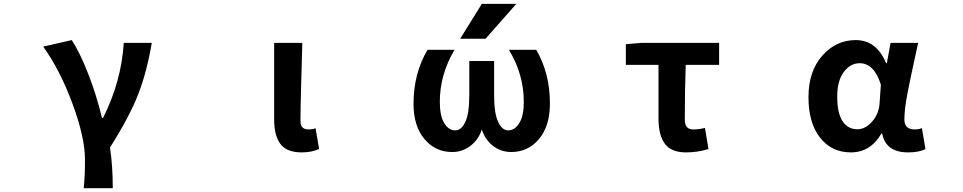

<svg xmlns="http://www.w3.org/2000/svg" viewBox="-20 -784 5040 1005"><path d="M570.3 201.2H418Q424.8 145.5 424.8 50.8Q424.8 -64.5 359.4 -241.2Q293.9 -418 206.1 -540L355.5 -574.2Q397.5 -510.7 441.4 -398.4Q485.4 -286.1 513.7 -167H519.5Q615.2 -357.4 627.9 -559.6H774.4Q749 -408.2 703.6 -291Q658.2 -173.8 555.7 -11.7Q570.3 83 570.3 201.2Z M1559.6 13.7Q1480.5 13.7 1447.8 -30.3Q1415 -74.2 1415 -159.2V-559.6H1562.5Q1561.5 -524.4 1557.1 -369.1Q1552.7 -213.9 1552.7 -152.3Q1552.7 -127 1563.5 -116.7Q1574.2 -106.4 1597.7 -106.4Q1614.3 -106.4 1631.8 -112.3L1650.4 -3.9Q1610.4 13.7 1559.6 13.7Z M2656.2 11.7Q2598.6 11.7 2555.7 -24.4Q2517.6 -56.6 2502 -106.4Q2486.3 -56.6 2447.3 -24.4Q2404.3 11.7 2346.7 11.7Q2258.8 11.7 2201.7 -56.2Q2144.5 -124 2144.5 -241.2Q2144.5 -398.4 2217.8 -523.4H2359.4Q2282.2 -394.5 2282.2 -251Q2282.2 -177.7 2305.2 -139.6Q2328.1 -101.6 2363.3 -101.6Q2394.5 -101.6 2415.5 -145.5Q2436.5 -189.5 2436.5 -286.1V-464.8H2566.4V-286.1Q2566.4 -190.4 2587.4 -146Q2608.4 -101.6 2639.6 -101.6Q2674.8 -101.6 2698.2 -139.6Q2721.7 -177.7 2721.7 -251Q2721.7 -395.5 2643.6 -523.4H2787.1Q2859.4 -397.5 2858.4 -241.2Q2858.4 -124 2801.3 -56.2Q2744.1 11.7 2656.2 11.7ZM2682.6 -763.7 2521.5 -581.1H2388.7L2502 -763.7Z M3571.3 13.7Q3493.2 13.7 3460 -31.7Q3426.8 -77.1 3426.8 -164.1V-444.3H3255.9V-552.7L3337.9 -559.6H3744.1V-444.3H3569.3Q3564.5 -312.5 3564.5 -157.2Q3564.5 -106.4 3608.4 -106.4Q3637.7 -106.4 3669.9 -114.3L3688.5 -3.9Q3630.9 13.7 3571.3 13.7Z M4433.6 13.7Q4333 13.7 4272.5 -63.5Q4211.9 -140.6 4211.9 -275.4Q4211.9 -411.1 4284.2 -492.7Q4356.4 -574.2 4459 -574.2Q4568.4 -574.2 4618.2 -453.1H4622.1L4641.6 -559.6H4786.1Q4782.2 -543.9 4768.1 -478Q4753.9 -412.1 4747.6 -382.3Q4741.2 -352.5 4731.4 -302.7Q4721.7 -252.9 4717.8 -218.3Q4713.9 -183.6 4713.9 -158.2Q4713.9 -106.4 4768.6 -106.4Q4788.1 -106.4 4805.7 -113.3L4824.2 -3.9Q4791 13.7 4733.4 13.7Q4616.2 13.7 4597.7 -85H4593.8Q4536.1 13.7 4433.6 13.7ZM4467.8 -107.4Q4509.8 -107.4 4544.9 -147.5Q4580.1 -187.5 4584 -242.2L4590.8 -340.8Q4555.7 -453.1 4479.5 -453.1Q4431.6 -453.1 4397 -407.7Q4362.3 -362.3 4362.3 -277.3Q4362.3 -192.4 4390.1 -149.9Q4418 -107.4 4467.8 -107.4Z"/></svg>

Font: GenEi Gothic M Regular
Style: Bold
Weight: 700
Designer: o_tamon (Modified); [Source Han Sans]
Ryoko NISHIZUKA  (kana & ideographs); Paul D. Hunt (Latin, Greek & Cyrillic); Wenl
Version: Version 1.1a;Original Version 1.004